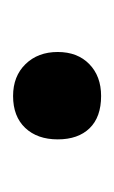

<svg xmlns="http://www.w3.org/2000/svg" viewBox="41 -450 178 301"><g transform="rotate(-90 130.5 -299.0)"><path d="M63 -298Q63 -330 81 -349Q99 -368 131 -368Q162 -368 181 -348.5Q200 -329 200 -298Q200 -267 181 -248.5Q162 -230 131 -230Q98 -230 80.5 -248Q63 -266 63 -298Z"/></g></svg>

Font: Domine Medium
Style: Regular
Weight: 500
Designer: Pablo Impallari, Rodrigo Fuenzalida, Brenda Gallo
Foundry: Pablo Impallari, Rodrigo Fuenzalida, Brenda Gallo
Version: Version 2.000